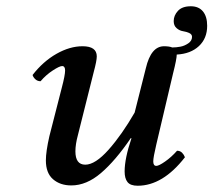

<svg xmlns="http://www.w3.org/2000/svg" viewBox="-20 -589 688 619"><path d="M403.8 -143.1 401.9 -144Q352.1 -70.8 305.4 -31Q258.8 8.8 210 8.8Q173.8 8.8 150.9 -11.2Q127.9 -31.2 127.9 -71.8Q127.9 -100.1 139.2 -149.9L179.2 -306.2Q189.9 -346.7 189.9 -361.8Q189.9 -376 180.2 -376Q171.9 -376 150.1 -361.8Q128.4 -347.7 110.8 -327.1Q101.1 -327.1 94.2 -333.3Q87.4 -339.4 85 -347.2Q119.1 -391.1 162.1 -415.5Q205.1 -439.9 246.1 -439.9Q292 -439.9 292 -407.2Q292 -393.1 282.2 -356.9L231 -152.8Q223.1 -123.5 223.1 -101.1Q223.1 -58.1 254.9 -58.1Q287.1 -58.1 330.1 -106.4Q373 -154.8 414.1 -226.1L450.2 -369.1Q466.8 -439.9 508.8 -439.9Q525.9 -439.9 535.2 -436Q548.3 -436 561.5 -438.5Q574.7 -440.9 586.9 -449.2Q599.1 -457.5 599.1 -470.2Q599.1 -478.5 589.8 -482.7Q580.6 -486.8 569.6 -488.5Q558.6 -490.2 549.3 -498.3Q540 -506.3 540 -521Q540 -539.1 553.7 -554Q567.4 -568.8 595.2 -568.8Q620.6 -568.8 634.3 -552.2Q647.9 -535.6 647.9 -505.9Q647.9 -465.3 621.3 -440.4Q594.7 -415.5 549.8 -413.1Q549.8 -398.9 538.1 -353L483.9 -123Q474.1 -81.5 474.1 -68.8Q474.1 -54.2 483.9 -54.2Q492.2 -54.2 512.5 -68.4Q532.7 -82.5 550.8 -103Q560.5 -103 566.9 -96.7Q573.2 -90.3 576.2 -82Q504.9 9.8 423.8 9.8Q400.4 9.8 391.1 -2Q381.8 -13.7 381.8 -36.1Q381.8 -78.1 403.8 -143.1Z"/></svg>

Font: Common Serif Medium
Style: Italic
Weight: 500
Italic angle: -12°
Designer: Philipp H. Poll, Khaled Hosny
Foundry: Stefan Peev, Context Ltd.
Version: Version 1.026